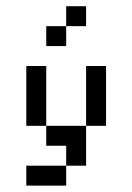

<svg xmlns="http://www.w3.org/2000/svg" viewBox="-20 -582 415 602"><path d="M187.5 -562.5V-500H250V-562.5ZM187.5 -500H125V-437.5H187.5ZM62.5 -375V-187.5H125V-375ZM125 -187.5V-125H187.5V-62.5H250V-187.5ZM250 -187.5H312.5V-375H250ZM187.5 -62.5H62.5V0H187.5Z"/></svg>

Font: Medodica
Style: Regular
Weight: 400
Version: Version 001.000